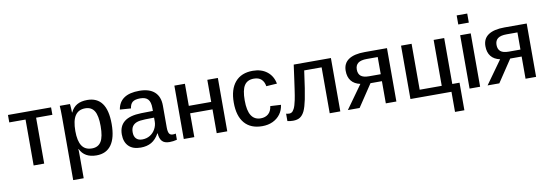

<svg xmlns="http://www.w3.org/2000/svg" viewBox="-64 -1195 5356 1872"><g transform="rotate(-10 2613.5 -259.0)"><path d="M286.6 -454.6V0H182.1V-454.6H21V-528.3H447.8V-454.6Z M1001.5 -266.6Q1001.5 -130.4 951.4 -60.3Q901.4 9.8 804.2 9.8Q684.6 9.8 641.6 -82.5H639.2Q641.1 -75.7 641.1 2.4V207.5H537.1V-416Q537.1 -455.6 536.1 -483.6Q535.2 -511.7 533.7 -528.3H634.8Q635.7 -524.9 637 -509Q638.2 -493.2 639.2 -474.1Q640.1 -455.1 640.1 -442.9H642.1Q665 -491.7 705.1 -514.9Q745.1 -538.1 807.1 -538.1Q903.3 -538.1 952.4 -470.9Q1001.5 -403.8 1001.5 -266.6ZM892.1 -265.1Q892.1 -368.7 863.3 -415Q834.5 -461.4 772.9 -461.4Q706.5 -461.4 673.6 -412.1Q640.6 -362.8 640.6 -259.3Q640.6 -161.6 672.4 -113.3Q704.1 -64.9 772 -64.9Q834 -64.9 863 -112.1Q892.1 -159.2 892.1 -265.1Z M1241.7 9.8Q1163.1 9.8 1122.1 -32.2Q1081.1 -74.2 1081.1 -147.9Q1081.1 -230 1134.8 -273.4Q1188.5 -316.9 1302.7 -319.8L1419.4 -321.8V-349.6Q1419.4 -410.2 1395.3 -437Q1371.1 -463.9 1318.4 -463.9Q1266.1 -463.9 1242.4 -444.8Q1218.8 -425.8 1213.4 -382.8L1104.5 -390.6Q1128.4 -538.1 1321.8 -538.1Q1421.4 -538.1 1472.9 -491.2Q1524.4 -444.3 1524.4 -356.4V-140.6Q1524.4 -99.6 1534.7 -80.8Q1544.9 -62 1571.8 -62Q1586.4 -62 1601.1 -65.4V-4.4Q1581.5 0.5 1564.2 2.9Q1546.9 5.4 1526.9 5.4Q1477.1 5.4 1453.9 -20.3Q1430.7 -45.9 1427.2 -98.6H1424.3Q1392.1 -41 1347.9 -15.6Q1303.7 9.8 1241.7 9.8ZM1419.4 -255.4 1332 -253.9Q1274.9 -252.4 1247.1 -241.7Q1218.8 -231 1203.9 -209Q1189 -187 1189 -150.9Q1189 -109.4 1210.2 -87.6Q1231.4 -65.9 1269.5 -65.9Q1313 -65.9 1346.7 -86.4Q1380.4 -106.9 1399.9 -142.8Q1419.4 -178.7 1419.4 -217.3Z M1772.9 -235.8V0H1668.5V-528.3H1772.9V-309.6H1994.6V-528.3H2099.1V0H1994.6V-235.8Z M2445.3 9.8Q2331.1 9.8 2270.5 -60.8Q2210 -131.3 2210 -263.7Q2210 -396 2271 -467Q2332 -538.1 2445.3 -538.1Q2530.3 -538.1 2586.2 -494.4Q2642.1 -450.7 2656.7 -374L2550.3 -367.2Q2543.9 -410.2 2517.6 -435.5Q2491.2 -460.9 2442.4 -460.9Q2378.4 -460.9 2348.6 -415.3Q2318.8 -369.6 2318.8 -266.6Q2318.8 -166 2350.1 -116.9Q2381.3 -67.9 2443.8 -67.9Q2488.3 -67.9 2518.1 -93Q2547.9 -118.2 2554.7 -169.4L2659.7 -163.6Q2652.8 -110.8 2624 -72Q2595.2 -33.2 2549.6 -11.7Q2503.9 9.8 2445.3 9.8Z M2864.3 -63Q2846.2 -25.4 2819.6 -7.8Q2793 9.8 2749.5 9.8Q2735.8 9.8 2720.5 8.1Q2705.1 6.3 2693.8 3.4V-69.8Q2706.5 -65.4 2727.1 -65.4Q2736.3 -65.4 2748.5 -71.5Q2760.7 -77.6 2774.2 -103Q2787.6 -128.4 2799.8 -186.5Q2803.7 -205.1 2807.9 -230.5Q2812 -255.9 2817.6 -294.4Q2823.2 -333 2831.1 -389.9Q2838.9 -446.8 2850.1 -528.3H3218.3V0H3113.3V-454.6H2940.9Q2927.2 -352.1 2916.3 -282Q2905.3 -211.9 2897.5 -175.3Q2882.3 -101.6 2864.3 -63Z M3555.7 -219.7 3409.2 0H3293L3457.5 -230Q3398.4 -242.7 3368.4 -280.8Q3338.4 -318.8 3338.4 -380.4Q3338.4 -454.1 3393.3 -491.2Q3448.2 -528.3 3553.7 -528.3H3773.4V0H3668.9V-219.7ZM3553.2 -288.6H3669.4V-458.5H3562Q3502.9 -458.5 3475.1 -437.5Q3447.3 -416.5 3447.3 -373.5Q3447.3 -331.1 3472.4 -309.8Q3497.6 -288.6 3553.2 -288.6Z M3912.6 0V-528.3H4017.1V-73.7H4235.4V-528.3H4339.8V-73.7H4411.6V199.2H4318.8V0Z M4602.5 -724.6V-634.8H4498V-724.6ZM4602.5 -528.3V0H4498V-528.3Z M4939 -219.7 4792.5 0H4676.3L4840.8 -230Q4781.7 -242.7 4751.7 -280.8Q4721.7 -318.8 4721.7 -380.4Q4721.7 -454.1 4776.6 -491.2Q4831.5 -528.3 4937 -528.3H5156.7V0H5052.2V-219.7ZM4936.5 -288.6H5052.7V-458.5H4945.3Q4886.2 -458.5 4858.4 -437.5Q4830.6 -416.5 4830.6 -373.5Q4830.6 -331.1 4855.7 -309.8Q4880.9 -288.6 4936.5 -288.6Z"/></g></svg>

Font: Arimo Medium
Style: Regular
Weight: 500
Designer: Steve Matteson
Foundry: Monotype Imaging Inc.
Version: Version 1.33